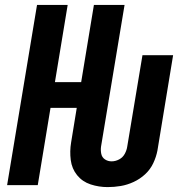

<svg xmlns="http://www.w3.org/2000/svg" viewBox="-20 -755 760 783"><path d="M419 8Q446 8 472.5 3.5Q499 -1 525 -13Q551 -25 572 -44.5Q593 -64 605 -89.5Q617 -115 622 -141L686 -530H561L499 -158Q497 -143 489 -128Q481 -113 466 -105Q451 -97 435 -97Q420 -97 408 -105Q396 -113 393 -127.5Q390 -142 392 -157L488 -735H363L311 -420H204L256 -735H131L9 0H134L186 -315H293L270 -174Q264 -138 268.5 -102.5Q273 -67 294.5 -40.5Q316 -14 349.5 -3Q383 8 419 8Z"/></svg>

Font: Iosevka Sparkle
Style: Bold Italic
Weight: 700
Italic angle: -9°
Designer: Belleve Invis
Foundry: Belleve Invis
Version: Version 4.5.0; ttfautohint (v1.8.3)